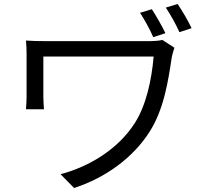

<svg xmlns="http://www.w3.org/2000/svg" viewBox="-20 -879 1040 961"><path d="M793 -679C775 -675 751 -673 730 -673H216C173 -673 136 -674 110 -676C112 -655 113 -632 113 -610V-396C113 -377 112 -356 110 -332H200C198 -357 197 -381 197 -396V-596H749C739 -478 711 -350 654 -262C572 -134 430 -46 283 -7L351 62C511 10 648 -92 729 -220C801 -333 822 -475 840 -594C842 -604 849 -630 853 -640ZM810 -841C834 -805 859 -760 878 -718L939 -738C920 -778 892 -825 869 -859ZM681 -815C704 -779 730 -733 747 -693L808 -713C790 -750 762 -799 740 -833Z"/></svg>

Font: Noto Sans T Chinese Regular
Style: Regular
Weight: 400
Designer: Ryoko NISHIZUKA (kana & ideographs); Paul D. Hunt (Latin, Greek & Cyrillic); Wenlong ZHANG (bopomofo); Sandoll Communica
Foundry: Adobe Systems Incorporated
Version: Version 1.000;PS 1;hotconv 1.0.78;makeotf.lib2.5.61930